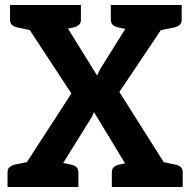

<svg xmlns="http://www.w3.org/2000/svg" viewBox="-20 -744 757 764"><path d="M23 0 264 -372 33 -724H171Q185 -724 191.5 -720Q198 -716 203 -707L366 -444Q369 -449 372 -455.5Q375 -462 378 -468L526 -705Q532 -715 539 -719.5Q546 -724 555 -724H687L455 -378L694 0H556Q542 0 534 -7.5Q526 -15 520 -24L354 -298Q352 -293 349.5 -288Q347 -283 345 -278L187 -24Q182 -15 174 -7.5Q166 0 152 0ZM134 0V-62H213V0ZM500 0V-62H579V0ZM152 -691V-724H227V-691ZM502 -677V-724H577V-677ZM119 -724 106 -623 49 -635Q35 -638 27.5 -645Q20 -652 20 -666V-724ZM302 -724V-666Q302 -652 294 -645Q286 -638 273 -635L215 -623L202 -724ZM520 -724 508 -623 450 -635Q437 -638 429 -645Q421 -652 421 -666V-724ZM703 -724V-666Q703 -652 695 -645Q687 -638 674 -635L616 -623L604 -724ZM10 0V-58Q10 -72 18 -79Q26 -86 39 -89L97 -101L109 0ZM193 0 205 -101 263 -89Q276 -86 284 -79Q292 -72 292 -58V0ZM608 0 621 -101 678 -89Q692 -86 699.5 -79Q707 -72 707 -58V0ZM425 0V-58Q425 -72 433 -79Q441 -86 454 -89L512 -101L525 0Z"/></svg>

Font: Aleo
Style: Bold
Weight: 700
Designer: Alessio Laiso
Foundry: Alessio Laiso
Version: Version 2.001;gftools[0.9.29]